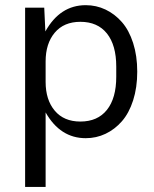

<svg xmlns="http://www.w3.org/2000/svg" viewBox="-20 -530 603 750"><path d="M78.1 200.2V-500H152.8L157.2 -407.2Q214.4 -509.8 314.9 -509.8Q356 -509.8 392.1 -492.7Q428.2 -475.6 456.1 -443.8Q483.9 -412.1 500 -362.1Q516.1 -312 516.1 -250Q516.1 -188 500 -137.9Q483.9 -87.9 456.1 -56.2Q428.2 -24.4 392.1 -7.3Q356 9.8 314.9 9.8Q215.3 9.8 158.2 -90.8V200.2ZM158.2 -210Q158.2 -140.1 193.8 -97.7Q229.5 -55.2 293.9 -55.2Q361.3 -55.2 397.7 -100.8Q434.1 -146.5 434.1 -230V-270Q434.1 -353.5 397.7 -399.2Q361.3 -444.8 293.9 -444.8Q229.5 -444.8 193.8 -402.3Q158.2 -359.9 158.2 -290Z"/></svg>

Font: TASA Orbiter Text
Style: Regular
Weight: 400
Designer: Weizhong Zhang
Version: Version 1.000;Glyphs 3.1.2 (3151)